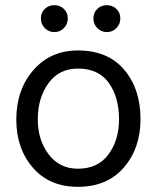

<svg xmlns="http://www.w3.org/2000/svg" viewBox="-20 -711 606 742"><path d="M523 -251Q523 -138 458.5 -63.5Q394 11 281 11Q171 11 107 -63Q43 -137 43 -249Q43 -364 109 -440Q175 -516 281 -516Q397 -516 460 -441.5Q523 -367 523 -251ZM126 -250Q126 -170 168 -114.5Q210 -59 281 -59Q358 -59 399 -114Q440 -169 440 -250Q440 -335 400.5 -390.5Q361 -446 281 -446Q208 -446 167 -389Q126 -332 126 -250ZM430 -676.5Q445 -662 445 -640Q445 -618 430 -602.5Q415 -587 393 -587Q371 -587 356 -602.5Q341 -618 341 -640Q341 -662 356 -676.5Q371 -691 393 -691Q415 -691 430 -676.5ZM227 -676.5Q242 -662 242 -640Q242 -618 227 -602.5Q212 -587 190 -587Q168 -587 153 -602.5Q138 -618 138 -640Q138 -662 153 -676.5Q168 -691 190 -691Q212 -691 227 -676.5Z"/></svg>

Font: Hind Siliguri Fixed
Style: Regular
Weight: 400
Designer: Jyotish Sonowal
Foundry: Indian Type Foundry
Version: Version 1.001;October 28, 2021;FontCreator 12.0.0.2565 64-bi